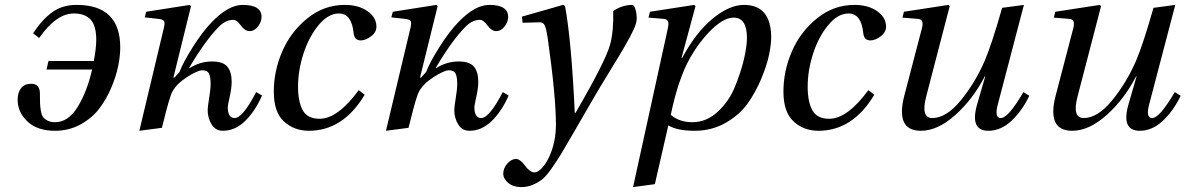

<svg xmlns="http://www.w3.org/2000/svg" viewBox="-20 -522 4841 784"><path d="M52 -115Q52 -144 66 -162Q80 -180 107 -180Q143 -180 143 -140Q143 -113 143.5 -100Q144 -87 147 -69Q150 -51 156.5 -43Q163 -35 175 -29Q187 -23 205 -23Q259 -23 297.5 -86Q336 -149 356 -238H170L178 -273H363Q373 -324 373 -360Q373 -417 350 -442Q327 -467 281 -467Q210 -467 140 -367L115 -386Q151 -441 192.5 -471.5Q234 -502 293 -502Q471 -502 471 -328Q471 -294 462.5 -252Q454 -210 434 -163Q414 -116 384.5 -77.5Q355 -39 308 -13.5Q261 12 205 12Q132 12 92 -26Q52 -64 52 -115Z M549 12 646 -395Q654 -424 651 -433.5Q648 -443 626 -445L571 -451L577 -474L755 -502L760 -497L688 -205H692L713 -228Q728 -268 768 -331Q808 -394 846 -433Q913 -502 971 -502Q1048 -502 1048 -453Q1048 -433 1033.5 -414Q1019 -395 999 -395Q980 -395 963.5 -418Q947 -441 933 -441Q902 -441 875 -414Q819 -358 753 -246V-243Q796 -271 846 -271Q891 -271 908.5 -249.5Q926 -228 926 -188Q926 -163 918 -127Q910 -91 910 -85Q910 -40 938 -40Q971 -40 1026 -146L1050 -132Q1022 -68 981 -28Q940 12 890 12Q860 12 844 -14Q828 -40 828 -73Q828 -86 834 -121.5Q840 -157 840 -180Q840 -207 833.5 -221Q827 -235 806 -235Q787 -235 744 -207.5Q701 -180 684 -148Q673 -129 647 -23L641 0Z M1388 -502Q1444 -502 1480.5 -476.5Q1517 -451 1517 -413Q1517 -390 1495 -373.5Q1473 -357 1453 -357Q1427 -357 1424 -387Q1416 -467 1364 -467Q1320 -467 1280.5 -419Q1241 -371 1219 -302.5Q1197 -234 1197 -168Q1197 -107 1216 -72Q1235 -37 1285 -37Q1359 -37 1445 -154L1469 -135Q1381 12 1241 12Q1181 12 1139.5 -26Q1098 -64 1098 -148Q1098 -232 1132.5 -312Q1167 -392 1235 -447Q1303 -502 1388 -502Z M1556 12 1653 -395Q1661 -424 1658 -433.5Q1655 -443 1633 -445L1578 -451L1584 -474L1762 -502L1767 -497L1695 -205H1699L1720 -228Q1735 -268 1775 -331Q1815 -394 1853 -433Q1920 -502 1978 -502Q2055 -502 2055 -453Q2055 -433 2040.5 -414Q2026 -395 2006 -395Q1987 -395 1970.5 -418Q1954 -441 1940 -441Q1909 -441 1882 -414Q1826 -358 1760 -246V-243Q1803 -271 1853 -271Q1898 -271 1915.5 -249.5Q1933 -228 1933 -188Q1933 -163 1925 -127Q1917 -91 1917 -85Q1917 -40 1945 -40Q1978 -40 2033 -146L2057 -132Q2029 -68 1988 -28Q1947 12 1897 12Q1867 12 1851 -14Q1835 -40 1835 -73Q1835 -86 1841 -121.5Q1847 -157 1847 -180Q1847 -207 1840.5 -221Q1834 -235 1813 -235Q1794 -235 1751 -207.5Q1708 -180 1691 -148Q1680 -129 1654 -23L1648 0Z M2035 187Q2035 165 2051 146.5Q2067 128 2086 127Q2103 127 2121 151Q2144 182 2162 182Q2177 182 2194.5 162.5Q2212 143 2226 111Q2250 53 2250 -13Q2250 -129 2217 -363Q2211 -404 2204.5 -418Q2198 -432 2182 -431L2114 -429L2111 -454L2279 -502L2287 -498Q2313 -361 2327 -61H2330Q2452 -271 2471 -339Q2486 -393 2484 -477Q2521 -502 2562 -502Q2566 -502 2570 -495.5Q2574 -489 2577 -475.5Q2580 -462 2580 -446Q2580 -438 2577 -426.5Q2574 -415 2566 -398.5Q2558 -382 2551 -368.5Q2544 -355 2530.5 -332Q2517 -309 2509 -295.5Q2501 -282 2484 -254.5Q2467 -227 2460 -215Q2432 -170 2402.5 -119Q2373 -68 2347.5 -24Q2322 20 2318 27Q2285 84 2269.5 109.5Q2254 135 2231.5 167Q2209 199 2192.5 211.5Q2176 224 2154.5 233Q2133 242 2108 242Q2076 242 2055.5 225Q2035 208 2035 187Z M2565 242 2705 -397Q2709 -414 2709.5 -422.5Q2710 -431 2706 -437.5Q2702 -444 2690 -445L2628 -450L2634 -474L2815 -502L2820 -497L2763 -286H2766Q2821 -389 2889.5 -445.5Q2958 -502 3018 -502Q3129 -502 3129 -368Q3129 -341 3120.5 -299Q3112 -257 3089 -201.5Q3066 -146 3033 -99.5Q3000 -53 2943 -20.5Q2886 12 2817 12Q2745 12 2709 -10L2654 230ZM2719 -53Q2754 -23 2807 -23Q2864 -23 2910 -65Q2956 -107 2980.5 -166.5Q3005 -226 3017.5 -279Q3030 -332 3030 -367Q3030 -450 2976 -450Q2936 -450 2886.5 -402Q2837 -354 2798 -286Q2749 -199 2719 -53Z M3469 -502Q3525 -502 3561.5 -476.5Q3598 -451 3598 -413Q3598 -390 3576 -373.5Q3554 -357 3534 -357Q3508 -357 3505 -387Q3497 -467 3445 -467Q3401 -467 3361.5 -419Q3322 -371 3300 -302.5Q3278 -234 3278 -168Q3278 -107 3297 -72Q3316 -37 3366 -37Q3440 -37 3526 -154L3550 -135Q3462 12 3322 12Q3262 12 3220.5 -26Q3179 -64 3179 -148Q3179 -232 3213.5 -312Q3248 -392 3316 -447Q3384 -502 3469 -502Z M3665 -450 3671 -474 3853 -502 3858 -497 3762 -128Q3739 -40 3787 -40Q3844 -40 3903 -112Q3962 -184 4001 -274Q4030 -342 4072 -490L4161 -502L4054 -94Q4040 -40 4067 -40Q4097 -40 4159 -146L4183 -131Q4154 -70 4110.5 -29Q4067 12 4016 12Q3939 12 3970 -96L4003 -210H4001Q3953 -117 3881 -52.5Q3809 12 3740 12Q3635 12 3673 -133L3742 -397Q3749 -420 3746.5 -432Q3744 -444 3727 -445Z M4283 -450 4289 -474 4471 -502 4476 -497 4380 -128Q4357 -40 4405 -40Q4462 -40 4521 -112Q4580 -184 4619 -274Q4648 -342 4690 -490L4779 -502L4672 -94Q4658 -40 4685 -40Q4715 -40 4777 -146L4801 -131Q4772 -70 4728.5 -29Q4685 12 4634 12Q4557 12 4588 -96L4621 -210H4619Q4571 -117 4499 -52.5Q4427 12 4358 12Q4253 12 4291 -133L4360 -397Q4367 -420 4364.5 -432Q4362 -444 4345 -445Z"/></svg>

Font: Lingua Franca
Style: Italic
Weight: 400
Italic angle: -13°
Version: Version 1.19